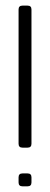

<svg xmlns="http://www.w3.org/2000/svg" viewBox="-20 -656 176 676"><path d="M90.8 -622.6V-149.9Q90.8 -136.2 77.1 -136.2H59.1Q45.4 -136.2 45.4 -149.9V-622.6Q45.4 -636.2 59.1 -636.2H77.1Q90.8 -636.2 90.8 -622.6ZM90.8 -31.7V-13.7Q90.8 0 77.1 0H59.1Q45.4 0 45.4 -13.7V-31.7Q45.4 -45.4 59.1 -45.4H77.1Q90.8 -45.4 90.8 -31.7Z"/></svg>

Font: GOSTRUS
Style: type A
Weight: 200
Designer: Юрий и Татьяна Кривогуз
Version: Version 01.0